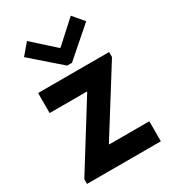

<svg xmlns="http://www.w3.org/2000/svg" viewBox="-190 -877 867 974"><g transform="rotate(-30 244.0 -390.0)"><path d="M27.3 -27.3 260.7 -402.3V-406.2H43V-523.4H459V-494.1L225.6 -121.1V-117.2H460V0H27.3ZM252.9 -666H256.8L382.8 -780.3L436.5 -716.8L268.6 -570.3H240.2L72.3 -716.8L126 -780.3Z"/></g></svg>

Font: Reddit Sans Fudge
Style: Bold
Weight: 700
Designer: Stephen Hutchings
Foundry: Reddit
Version: Version 1.013